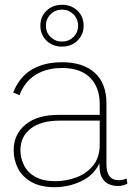

<svg xmlns="http://www.w3.org/2000/svg" viewBox="-20 -769 550 799"><path d="M395 -335Q395 -405 355 -445.5Q315 -486 239 -486Q174 -486 128.5 -458Q83 -430 61 -373L35 -384Q60 -448 111.5 -479Q163 -510 238 -510Q326 -510 374.5 -466Q423 -422 423 -338V-84Q423 -19 475 -19Q482 -19 491 -21Q500 -23 507 -26L510 -5Q494 5 469 5Q452 5 434.5 -2Q417 -9 405.5 -27.5Q394 -46 394 -80V-90Q370 -39 317.5 -14.5Q265 10 207 10Q149 10 111 -11.5Q73 -33 55 -68Q37 -103 37 -144Q37 -210 86 -250.5Q135 -291 224 -291H395ZM211 -15Q253 -15 295.5 -30Q338 -45 366.5 -79Q395 -113 395 -167V-267H228Q151 -267 108 -234Q65 -201 65 -144Q65 -111 80 -81Q95 -51 127 -33Q159 -15 211 -15ZM238 -749Q277 -749 302.5 -724.5Q328 -700 328 -662Q328 -625 302.5 -600Q277 -575 238 -575Q199 -575 173.5 -600Q148 -625 148 -662Q148 -700 173.5 -724.5Q199 -749 238 -749ZM238 -729Q210 -729 190.5 -709.5Q171 -690 171 -662Q171 -634 190.5 -615Q210 -596 238 -596Q266 -596 285.5 -615Q305 -634 305 -662Q305 -690 285.5 -709.5Q266 -729 238 -729Z"/></svg>

Font: Prodigy Sans ExtraLight
Style: Regular
Weight: 200
Designer: Wei Huang
Foundry: Wei Huang
Version: Version 1.003; ttfautohint (v1.8.3)